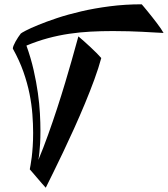

<svg xmlns="http://www.w3.org/2000/svg" viewBox="-20 -774 784 897"><path d="M744.1 -620.1Q720.2 -621.1 695.8 -622.6Q671.4 -624 643.6 -625.5Q615.7 -627 582.3 -627.9Q548.8 -628.9 506.8 -628.9Q453.1 -628.9 402.8 -626.2Q352.5 -623.5 303.2 -616.2Q253.9 -608.9 204.6 -595.7Q155.3 -582.5 103.5 -561Q124.5 -502.4 137.2 -446.3Q149.9 -390.1 157 -339.4Q164.1 -288.6 166.5 -244.1Q168.9 -199.7 168.9 -164.1Q168.9 -130.4 167.5 -104.7Q166 -79.1 164.1 -62Q162.1 -41.5 159.2 -26.9Q182.6 -82.5 204.8 -144.8Q227.1 -207 247.1 -268.3Q267.1 -329.6 284.2 -386.7Q301.3 -443.8 314.2 -489.3Q327.1 -534.7 335.4 -565.2Q343.8 -595.7 346.2 -604Q356.9 -595.2 372.3 -581.5Q387.7 -567.9 403.3 -553.2Q418.9 -538.6 432.4 -525.1Q445.8 -511.7 453.1 -502.9Q440.9 -457.5 420.9 -402.8Q400.9 -348.1 376.7 -290Q352.5 -231.9 326.2 -173.6Q299.8 -115.2 274.9 -63Q250 -10.7 228.8 32.2Q207.5 75.2 193.8 103Q186.5 95.7 175.8 83Q165 70.3 153.8 57.4Q142.6 44.4 133.1 33.2Q123.5 22 119.1 17.1Q120.1 11.2 122.8 -3.2Q125.5 -17.6 128.2 -39.3Q130.9 -61 132.8 -89.8Q134.8 -118.7 134.8 -153.8Q134.8 -193.8 131.3 -240Q127.9 -286.1 117.9 -335.9Q107.9 -385.7 89.4 -438.5Q70.8 -491.2 41 -544.9Q40.5 -544.9 40.5 -545.4Q40 -545.9 40 -547.9Q40 -552.7 43.5 -561.3Q46.9 -569.8 52.5 -579.8Q58.1 -589.8 64.7 -599.9Q71.3 -609.9 77.1 -617.2Q79.6 -620.1 100.6 -631.1Q121.6 -642.1 158.4 -657.2Q195.3 -672.4 246.3 -689.5Q297.4 -706.5 359.4 -720.9Q421.4 -735.4 492.9 -744.6Q564.5 -753.9 642.1 -753.9Q645.5 -750 653.1 -741Q660.6 -731.9 670.4 -720Q680.2 -708 691.2 -694.1Q702.1 -680.2 712.4 -666.7Q722.7 -653.3 731 -641.1Q739.3 -628.9 744.1 -620.1Z"/></svg>

Font: Yesteryear
Style: Regular
Weight: 400
Designer: Astigmatic (AOETI)
Foundry: Astigmatic (AOETI)
Version: Version 1.000